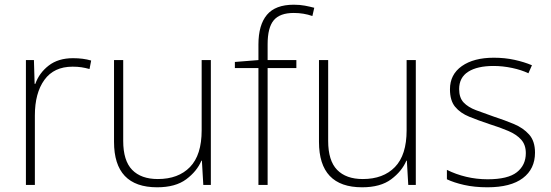

<svg xmlns="http://www.w3.org/2000/svg" viewBox="-20 -785 2337 815"><path d="M290 -538Q312 -538 331 -535.5Q350 -533 367 -528L360 -492Q342 -497 325.5 -499.5Q309 -502 288 -502Q209 -502 168.5 -446Q128 -390 128 -295V0H90V-530H124L127 -429H130Q146 -475 186.5 -506.5Q227 -538 290 -538Z M875 -530V0H843L837 -103H835Q816 -58 770.5 -24Q725 10 647 10Q464 10 464 -183V-530H503V-187Q503 -103 541 -64Q579 -25 650 -25Q737 -25 786.5 -76Q836 -127 836 -232V-530Z M1238 -496H1116V0H1077V-496H977V-522L1077 -530V-596Q1077 -679 1113 -722Q1149 -765 1227 -765Q1253 -765 1274 -761Q1295 -757 1314 -752L1306 -717Q1269 -730 1227 -730Q1168 -730 1142 -699Q1116 -668 1116 -597V-530H1238Z M1745 -530V0H1713L1707 -103H1705Q1686 -58 1640.5 -24Q1595 10 1517 10Q1334 10 1334 -183V-530H1373V-187Q1373 -103 1411 -64Q1449 -25 1520 -25Q1607 -25 1656.5 -76Q1706 -127 1706 -232V-530Z M2251 -137Q2251 -68 2199.5 -29Q2148 10 2049 10Q1994 10 1950 0Q1906 -10 1877 -24V-64Q1915 -45 1959 -34.5Q2003 -24 2050 -24Q2136 -24 2174 -54Q2212 -84 2212 -135Q2212 -170 2192.5 -192Q2173 -214 2138 -229Q2103 -244 2058 -258Q2010 -274 1972 -289.5Q1934 -305 1912 -331.5Q1890 -358 1890 -406Q1890 -469 1940.5 -504.5Q1991 -540 2076 -540Q2123 -540 2164 -531Q2205 -522 2238 -508L2223 -474Q2194 -488 2154 -496.5Q2114 -505 2075 -505Q2006 -505 1967.5 -480.5Q1929 -456 1929 -407Q1929 -370 1948 -350Q1967 -330 2000 -317.5Q2033 -305 2076 -290Q2122 -275 2161.5 -258.5Q2201 -242 2226 -214Q2251 -186 2251 -137Z"/></svg>

Font: Noto Sans Bengali UI ExtraLight
Style: Regular
Weight: 200
Designer: Jelle Bosma - Monotype Design Team
Foundry: Monotype Imaging Inc.
Version: Version 2.003; ttfautohint (v1.8.4.7-5d5b)